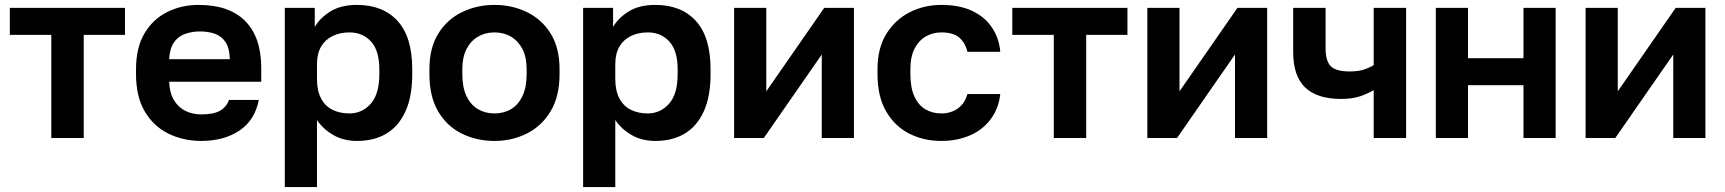

<svg xmlns="http://www.w3.org/2000/svg" viewBox="-20 -562 7027 782"><path d="M189 0V-420H20V-530H489V-420H321V0Z M799 12Q727 12 666.5 -17.5Q606 -47 570 -107.5Q534 -168 534 -260V-280Q534 -368 568.5 -426Q603 -484 661 -513Q719 -542 789 -542Q914 -542 979 -476Q1044 -410 1044 -285V-229H669Q671 -182 689.5 -152.5Q708 -123 737 -109.5Q766 -96 799 -96Q850 -96 876 -111Q902 -126 913 -155H1034Q1018 -72 955 -30Q892 12 799 12ZM794 -434Q763 -434 734 -424Q705 -414 688 -388.5Q671 -363 669 -321H916Q915 -366 898.5 -390.5Q882 -415 855 -424.5Q828 -434 794 -434Z M1140 200V-530H1262V-452Q1282 -488 1325 -515Q1368 -542 1434 -542Q1540 -542 1599.5 -476.5Q1659 -411 1659 -280V-260Q1659 -169 1631.5 -108.5Q1604 -48 1554 -18Q1504 12 1434 12Q1380 12 1338.5 -11.5Q1297 -35 1271 -73V200ZM1403 -100Q1455 -100 1490 -139.5Q1525 -179 1525 -260V-280Q1525 -355 1491.5 -392.5Q1458 -430 1403 -430Q1365 -430 1335 -415.5Q1305 -401 1288 -372.5Q1271 -344 1271 -300V-240Q1271 -193 1287.5 -161.5Q1304 -130 1334 -115Q1364 -100 1403 -100Z M1994 12Q1922 12 1861.5 -17.5Q1801 -47 1765 -107.5Q1729 -168 1729 -260V-280Q1729 -367 1765 -425Q1801 -483 1861.5 -512.5Q1922 -542 1994 -542Q2066 -542 2126.5 -512.5Q2187 -483 2223 -425Q2259 -367 2259 -280V-260Q2259 -170 2223 -109.5Q2187 -49 2126.5 -18.5Q2066 12 1994 12ZM1994 -100Q2032 -100 2061.5 -117.5Q2091 -135 2108 -171Q2125 -207 2125 -260V-280Q2125 -329 2108 -362Q2091 -395 2061.5 -412.5Q2032 -430 1994 -430Q1956 -430 1926.5 -412.5Q1897 -395 1880 -362Q1863 -329 1863 -280V-260Q1863 -206 1880 -170.5Q1897 -135 1926.5 -117.5Q1956 -100 1994 -100Z M2355 200V-530H2477V-452Q2497 -488 2540 -515Q2583 -542 2649 -542Q2755 -542 2814.5 -476.5Q2874 -411 2874 -280V-260Q2874 -169 2846.5 -108.5Q2819 -48 2769 -18Q2719 12 2649 12Q2595 12 2553.5 -11.5Q2512 -35 2486 -73V200ZM2618 -100Q2670 -100 2705 -139.5Q2740 -179 2740 -260V-280Q2740 -355 2706.5 -392.5Q2673 -430 2618 -430Q2580 -430 2550 -415.5Q2520 -401 2503 -372.5Q2486 -344 2486 -300V-240Q2486 -193 2502.5 -161.5Q2519 -130 2549 -115Q2579 -100 2618 -100Z M2970 0V-530H3101V-190L3337 -530H3458V0H3327V-340L3091 0Z M3814 12Q3741 12 3682 -18.5Q3623 -49 3588.5 -109.5Q3554 -170 3554 -260V-280Q3554 -366 3590 -424Q3626 -482 3685 -512Q3744 -542 3814 -542Q3889 -542 3941 -517Q3993 -492 4021.5 -448Q4050 -404 4054 -351H3920Q3912 -387 3887.5 -408.5Q3863 -430 3814 -430Q3780 -430 3751.5 -414Q3723 -398 3705.5 -365Q3688 -332 3688 -280V-260Q3688 -204 3704.5 -168.5Q3721 -133 3749.5 -116.5Q3778 -100 3814 -100Q3853 -100 3881.5 -120.5Q3910 -141 3920 -179H4054Q4048 -122 4016 -78Q3984 -34 3931.5 -11Q3879 12 3814 12Z M4272 0V-420H4103V-530H4572V-420H4404V0Z M4653 0V-530H4784V-190L5020 -530H5141V0H5010V-340L4774 0Z M5575 0V-195Q5552 -181 5520 -170Q5488 -159 5442 -159Q5345 -159 5296 -205.5Q5247 -252 5247 -350V-530H5379V-365Q5379 -313 5400.5 -292Q5422 -271 5477 -271Q5515 -271 5539.5 -280Q5564 -289 5575 -297V-530H5707V0Z M5828 0V-530H5959V-325H6185V-530H6316V0H6185V-215H5959V0Z M6438 0V-530H6569V-190L6805 -530H6926V0H6795V-340L6559 0Z"/></svg>

Font: Golos Text SemiBold
Style: Regular
Weight: 600
Designer: A.Korolkova, Vitaly Kuzmin
Foundry: ParaType Ltd
Version: Version 2.004